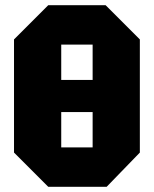

<svg xmlns="http://www.w3.org/2000/svg" viewBox="-20 -720 593 740"><path d="M34 -132V-568L166 -700H387L519 -568V-132L391 0H166ZM216 -548V-412H337V-548ZM216 -152H337V-288H216Z"/></svg>

Font: Tektur SemiCondensed ExtraBold
Style: Regular
Weight: 800
Width: 4
Designer: Adam Jagosz
Foundry: Adam Jagosz
Version: Version 1.005;gftools[0.9.30]